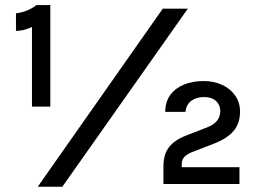

<svg xmlns="http://www.w3.org/2000/svg" viewBox="-20 -713 1026 744"><path d="M121.7 -693.4H175V-300H103.9V-608.4Q88.2 -601.1 72.8 -597.2Q57.4 -593.3 41.9 -593.2V-661.4Q62.4 -663.7 81.8 -671.1Q101.3 -678.4 121.7 -693.4ZM126.2 10.7 610.7 -679.4H707.8L221.5 10.7ZM613.3 0V-67Q613.3 -116 635.6 -143.7Q657.9 -171.4 702.5 -188.3L782.4 -219.3Q808.7 -229.6 821.1 -245.2Q833.5 -260.7 833.5 -283.4Q833.5 -306 817.2 -321.5Q800.8 -336.9 770.5 -336.9Q740.8 -336.9 721.2 -322.3Q701.7 -307.6 698.6 -279.6H620.1Q620.8 -319.6 640.7 -346.1Q660.5 -372.5 693.9 -385.7Q727.3 -398.9 769.2 -398.9Q808.9 -398.9 840.7 -384.2Q872.5 -369.4 891.3 -342.7Q910.1 -316 910.1 -280.4Q910.1 -235.1 885.5 -205.9Q860.9 -176.7 809.7 -156.6L728.8 -125.3Q705.4 -116.5 694.8 -105.4Q684.2 -94.3 684.2 -76.6V-65.2H907.9V0Z"/></svg>

Font: Karla
Style: Regular
Weight: 400
Designer: Jonathan Pinhorn
Version: Version 2.004;gftools[0.9.33]